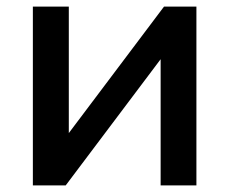

<svg xmlns="http://www.w3.org/2000/svg" viewBox="-20 -559 692 579"><path d="M178.2 0 464.4 -380.4V0H572.3V-539.1H474.6L187.5 -157.7V-539.1H79.1V0Z"/></svg>

Font: Winston Medium
Style: Regular
Weight: 500
Designer: Vernon Adams, Kim Jin-seong, David Berlow, Cristiano Sobral
Foundry: The Winston Project Authors
Version: Version 3.004